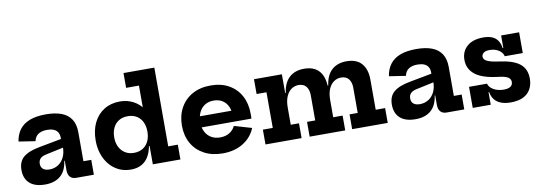

<svg xmlns="http://www.w3.org/2000/svg" viewBox="-60 -1188 4501 1597"><g transform="rotate(-10 2191.0 -389.0)"><path d="M480 0Q447 0 429.2 -19.8Q411.5 -39.5 411.5 -75.5V-194L422 -214L416 -274L411.5 -307.5V-351Q411.5 -379.5 399.5 -398.2Q387.5 -417 364.8 -426Q342 -435 310 -435Q265 -435 236.8 -416.8Q208.5 -398.5 200 -359L60 -380.5Q69 -439 99.5 -480Q130 -521 185 -542.5Q240 -564 322.5 -564Q400 -564 453.8 -543.8Q507.5 -523.5 535.5 -480.5Q563.5 -437.5 563.5 -369.5V-125.5H629.5V0ZM218.5 10Q132 10 87.5 -30Q43 -70 43 -143Q43 -214 87.5 -251.2Q132 -288.5 227 -305.5L439.5 -345.5V-271.5L271 -235.5Q235 -228.5 218.5 -211.8Q202 -195 202 -167.5Q202 -138 220.8 -122.5Q239.5 -107 274.5 -107Q314.5 -107 346.8 -127Q379 -147 397.5 -184.2Q416 -221.5 416 -274L441 -156.5H407Q396 -73 347.5 -31.5Q299 10 218.5 10Z M1127.5 0V-205.5L1130.5 -244.5V-317.5L1127.5 -406.5V-665H1019V-790H1279.5V-125H1360.5V0ZM948 -562.5Q1008.5 -562.5 1059.2 -536.2Q1110 -510 1147.2 -457.2Q1184.5 -404.5 1205 -325L1130.5 -277Q1130.5 -322.5 1114 -357Q1097.5 -391.5 1066 -411Q1034.5 -430.5 990.5 -430.5Q946.5 -430.5 915 -411Q883.5 -391.5 866.8 -356.5Q850 -321.5 850 -275.5Q850 -229.5 867.5 -194.8Q885 -160 916.5 -140.5Q948 -121 990.5 -121Q1034 -121 1065.5 -140.5Q1097 -160 1113.8 -195Q1130.5 -230 1130.5 -277L1145.5 -154.5H1122Q1112 -101.5 1089.5 -64.8Q1067 -28 1030 -8.2Q993 11.5 941.5 11.5Q884.5 11.5 838.8 -11Q793 -33.5 760.5 -73Q728 -112.5 710.8 -164.5Q693.5 -216.5 693.5 -275.5Q693.5 -363 725.2 -427.5Q757 -492 814.2 -527.2Q871.5 -562.5 948 -562.5Z M1718.5 11.5Q1627 11.5 1560.2 -24.8Q1493.5 -61 1457.5 -125.2Q1421.5 -189.5 1421.5 -274Q1421.5 -359 1457.5 -424.2Q1493.5 -489.5 1559 -526Q1624.5 -562.5 1713.5 -562.5Q1802.5 -562.5 1867.2 -526Q1932 -489.5 1967 -424.5Q2002 -359.5 2002 -273.5Q2002 -259.5 2002 -249.5Q2002 -239.5 2001 -232H1851Q1852.5 -243 1852.8 -254.5Q1853 -266 1853 -280.5Q1853 -326.5 1837 -361.2Q1821 -396 1790.2 -415.2Q1759.5 -434.5 1716 -434.5Q1674 -434.5 1642.5 -414.8Q1611 -395 1593.8 -358.8Q1576.5 -322.5 1576.5 -274Q1576.5 -229.5 1594 -195.5Q1611.5 -161.5 1643.2 -142.2Q1675 -123 1719.5 -123Q1765 -123 1797.8 -143.2Q1830.5 -163.5 1846.5 -197.5L1993.5 -154.5Q1962.5 -77.5 1890.2 -33Q1818 11.5 1718.5 11.5ZM1518 -232V-325.5H1911.5L1928 -232Z M2811 0V-125H2880V-338Q2880 -384.5 2858.2 -411.8Q2836.5 -439 2793.5 -439Q2760.5 -439 2733 -420Q2705.5 -401 2689.2 -363.5Q2673 -326 2673 -271L2647 -393H2678.5Q2690 -478.5 2737.5 -521.5Q2785 -564.5 2862 -564.5Q2947 -564.5 2989.5 -515.5Q3032 -466.5 3032 -378V-125H3111.5V0ZM2079 0V-125H2162.5V-426H2079V-551H2314.5V-125H2384V0ZM2452 0V-125H2521V-338Q2521 -384.5 2499.2 -411.8Q2477.5 -439 2435 -439Q2401.5 -439 2374.2 -420Q2347 -401 2330.8 -363.5Q2314.5 -326 2314.5 -271L2288 -393H2319.5Q2331.5 -478.5 2379 -521.5Q2426.5 -564.5 2503 -564.5Q2588 -564.5 2630.5 -515.5Q2673 -466.5 2673 -378V-125H2752.5V0Z M3608.5 0Q3575.5 0 3557.8 -19.8Q3540 -39.5 3540 -75.5V-194L3550.5 -214L3544.5 -274L3540 -307.5V-351Q3540 -379.5 3528 -398.2Q3516 -417 3493.2 -426Q3470.5 -435 3438.5 -435Q3393.5 -435 3365.2 -416.8Q3337 -398.5 3328.5 -359L3188.5 -380.5Q3197.5 -439 3228 -480Q3258.5 -521 3313.5 -542.5Q3368.5 -564 3451 -564Q3528.5 -564 3582.2 -543.8Q3636 -523.5 3664 -480.5Q3692 -437.5 3692 -369.5V-125.5H3758V0ZM3347 10Q3260.5 10 3216 -30Q3171.5 -70 3171.5 -143Q3171.5 -214 3216 -251.2Q3260.5 -288.5 3355.5 -305.5L3568 -345.5V-271.5L3399.5 -235.5Q3363.5 -228.5 3347 -211.8Q3330.5 -195 3330.5 -167.5Q3330.5 -138 3349.2 -122.5Q3368 -107 3403 -107Q3443 -107 3475.2 -127Q3507.5 -147 3526 -184.2Q3544.5 -221.5 3544.5 -274L3569.5 -156.5H3535.5Q3524.5 -73 3476 -31.5Q3427.5 10 3347 10Z M4149.5 10Q4100.5 10 4066.2 -3.8Q4032 -17.5 4012.2 -43.5Q3992.5 -69.5 3986.5 -106.5H3963.5L3981.5 -178Q3989 -146.5 4025 -125.8Q4061 -105 4110.5 -105Q4149 -105 4168 -118.2Q4187 -131.5 4187 -157Q4187 -183 4162.8 -197.2Q4138.5 -211.5 4075.5 -218.5Q3947 -234.5 3888.8 -282Q3830.5 -329.5 3830.5 -405Q3830.5 -476 3879.5 -519Q3928.5 -562 4016.5 -562Q4061.5 -562 4092 -548.8Q4122.5 -535.5 4139.2 -509.5Q4156 -483.5 4161 -446.5H4184L4166.5 -377Q4159 -410 4126.5 -430Q4094 -450 4051.5 -450Q4017.5 -450 4000.5 -437.2Q3983.5 -424.5 3983.5 -405Q3983.5 -380.5 4013.8 -366Q4044 -351.5 4107.5 -343Q4230.5 -327.5 4285 -283.5Q4339.5 -239.5 4339.5 -159.5Q4339.5 -80.5 4291.5 -35.2Q4243.5 10 4149.5 10ZM3829.5 0V-178H3981.5V0ZM4166.5 -377V-552.5H4318.5V-377Z"/></g></svg>

Font: Hepta Slab ExtraLight
Style: Bold
Weight: 700
Version: Version 1.102